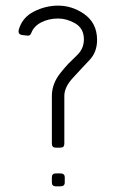

<svg xmlns="http://www.w3.org/2000/svg" viewBox="-20 -656 407 676"><path d="M162.6 -149.9V-318.4Q162.6 -339.8 170.2 -360.1Q177.7 -380.4 193.8 -400.4Q210 -420.4 220.5 -431.4Q231 -442.4 251 -461.4Q275.4 -484.4 275.4 -517.6Q275.4 -556.6 243.2 -574.7Q213.9 -590.8 184.6 -590.8Q151.9 -590.8 125.5 -577.4Q99.1 -564 90.3 -540Q85.9 -528.3 74.7 -530.8L57.6 -532.7Q45.4 -534.7 45.4 -544.9Q45.4 -548.8 45.9 -550.8Q58.1 -594.7 100.1 -615.7Q141.1 -636.2 184.6 -636.2Q232.4 -636.2 273.9 -608.4Q321.8 -576.2 321.8 -515.6Q321.8 -472.7 295.4 -444.8Q292.5 -441.9 269.8 -417.7Q247.1 -393.6 235.4 -380.4Q206.5 -348.6 206.5 -318.4V-149.9Q206.5 -136.2 192.9 -136.2H176.3Q162.6 -136.2 162.6 -149.9ZM208 -31.7V-13.7Q208 0 192.9 0H176.3Q162.6 0 162.6 -13.7V-31.7Q162.6 -45.4 176.3 -45.4H192.9Q208 -45.4 208 -31.7Z"/></svg>

Font: GOSTRUS
Style: type A
Weight: 200
Designer: Юрий и Татьяна Кривогуз
Version: Version 01.0